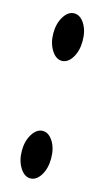

<svg xmlns="http://www.w3.org/2000/svg" viewBox="-95 -599 345 634"><g transform="rotate(15 77.5 -282.0)"><path d="M112.8 -23.9Q98.1 -0.5 77.6 -0.5Q57.1 -0.5 42.2 -24.4Q27.3 -48.3 27.3 -81.8Q27.3 -115.2 42.2 -138.9Q57.1 -162.6 77.6 -162.6Q98.1 -162.6 112.8 -139.4Q127.4 -116.2 127.4 -81.8Q127.4 -47.4 112.8 -23.9ZM112.8 -425.8Q98.1 -402.3 77.6 -402.3Q57.1 -402.3 42.2 -426.3Q27.3 -450.2 27.3 -483.6Q27.3 -517.1 42.2 -540.8Q57.1 -564.5 77.6 -564.5Q98.1 -564.5 112.8 -541.3Q127.4 -518.1 127.4 -483.6Q127.4 -449.2 112.8 -425.8Z"/></g></svg>

Font: Scarab Serif
Style: Light
Weight: 300
Designer: John Roberts
Foundry: Scarab
Version: 1.0